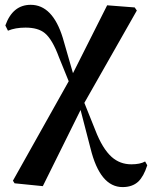

<svg xmlns="http://www.w3.org/2000/svg" viewBox="-20 -555 626 790"><path d="M484.4 214.8Q391.6 214.8 352.5 55.7L311.5 -102.5L156.2 210.9L40 199.2L33.2 188.5L262.7 -220.7L222.7 -319.3Q195.3 -393.6 164.1 -418.9Q136.7 -441.4 85 -441.4Q43 -441.4 12.7 -428.7L2 -450.2Q32.2 -535.2 106.4 -535.2Q196.3 -535.2 238.3 -399.4L280.3 -253.9L420.9 -533.2L534.2 -524.4L543 -511.7L327.1 -131.8L372.1 -19.5Q401.4 56.6 439.5 90.8Q473.6 121.1 520.5 121.1Q556.6 121.1 577.1 109.4L585.9 125Q571.3 170.9 548.8 192.4Q524.4 214.8 484.4 214.8Z"/></svg>

Font: Bpmf GenYo Min B
Style: B
Weight: 700
Foundry: But Ko
Version: Version 1.320